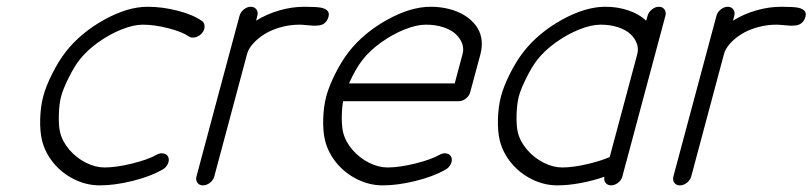

<svg xmlns="http://www.w3.org/2000/svg" viewBox="-20 -559 2450 579"><path d="M487.5 -85Q491.2 -75.7 486.1 -64.7Q481 -53.7 470.2 -47.6Q433.3 -26.6 379.6 -13.3Q325.9 0 280.8 0Q241 0 204.2 -18.1Q167.5 -36.1 141.7 -67.1Q116 -98.1 106.7 -135.7Q100.1 -162.8 101.2 -200.6Q102.3 -238.3 110.6 -269.3Q119.1 -300.5 138.1 -337.9Q157 -375.2 178.2 -402.6Q223.1 -460 293.9 -499.3Q364.7 -538.6 425 -538.6Q470 -538.6 516.6 -526.5Q563.2 -514.4 589.4 -495.4Q597.2 -489.7 596.9 -478.6Q596.7 -467.5 588.4 -458.3Q580.1 -449 568.4 -446.4Q556.6 -443.8 548.8 -449.5Q530.5 -462.6 488.4 -473.6Q446.3 -484.6 410.6 -484.6Q382.8 -484.6 346.7 -470.2Q310.5 -455.8 276 -431.2Q241.5 -406.5 219.5 -378.2Q204.3 -358.9 187.5 -325.3Q170.7 -291.7 164.6 -269.3Q158.4 -246.8 157.5 -213.3Q156.5 -179.7 161.1 -160.4Q168 -132.1 189.2 -107.4Q210.4 -82.8 239 -68.4Q267.6 -54 295.2 -54Q330.6 -54 378.4 -65.8Q426.3 -77.6 452.1 -92.3Q462.9 -98.4 473.4 -96.2Q483.9 -94 487.5 -85Z M756.1 -511.5 752.2 -496.6Q784.2 -516.6 822.3 -527.6Q860.4 -538.6 897.9 -538.6Q935.5 -538.6 949.2 -535.6Q979.2 -528.8 969.2 -504.2Q965.3 -494.4 958.5 -489Q951.7 -483.6 942.1 -482.4Q932.6 -481.2 924.2 -481.6Q915.8 -481.9 903.3 -483.3Q890.9 -484.6 883.5 -484.6Q854 -484.6 825.9 -476.7Q797.9 -468.8 777.5 -455.9Q757.1 -443.1 743.2 -427.5Q729.2 -411.9 725.1 -396.2L626.2 -26.9Q623.3 -15.9 613.2 -7.9Q603 0 592 0Q581.1 0 575.3 -7.9Q569.6 -15.9 572.5 -26.9Q594 -107.7 637.3 -269.2Q680.7 -430.7 702.4 -511.5Q705.3 -522.5 715.3 -530.5Q725.3 -538.6 736.3 -538.6Q747.3 -538.6 753.2 -530.5Q759 -522.5 756.1 -511.5Z M1032.5 -307.6H1351.3L1375 -396.2Q1379.2 -411.9 1373.7 -427.5Q1368.2 -443.1 1354.6 -455.9Q1341.1 -468.8 1317.4 -476.7Q1293.7 -484.6 1264.2 -484.6Q1236.3 -484.6 1200.2 -470.2Q1164.1 -455.8 1129.5 -431.2Q1095 -406.5 1073 -378.2Q1052.5 -351.8 1032.5 -307.6ZM1341.1 -85Q1344.7 -75.7 1339.6 -64.7Q1334.5 -53.7 1323.7 -47.6Q1286.9 -26.6 1233.2 -13.3Q1179.4 0 1134.3 0Q1094.5 0 1057.7 -18.1Q1021 -36.1 995.2 -67.1Q969.5 -98.1 960.2 -135.7Q953.6 -162.8 954.7 -200.6Q955.8 -238.3 964.1 -269.3Q972.7 -300.5 991.6 -337.9Q1010.5 -375.2 1031.7 -402.6Q1076.7 -460 1147.5 -499.3Q1218.3 -538.6 1278.6 -538.6Q1307.4 -538.6 1333.4 -532.1Q1359.4 -525.6 1379.8 -513.3Q1400.1 -501 1413.8 -483.5Q1427.5 -466.1 1431.5 -444.1Q1435.5 -422.1 1429 -396.2L1397.9 -280.8Q1395 -269.8 1384.9 -261.8Q1374.8 -253.9 1363.8 -253.9H1014.6Q1010.7 -230.7 1010.7 -203.9Q1010.7 -177 1014.6 -160.4Q1021.5 -132.1 1042.7 -107.4Q1064 -82.8 1092.5 -68.4Q1121.1 -54 1148.7 -54Q1184.1 -54 1231.9 -65.8Q1279.8 -77.6 1305.7 -92.3Q1316.4 -98.4 1326.9 -96.2Q1337.4 -94 1341.1 -85Z M1805.4 -538.6Q1843 -538.6 1875.2 -527.6Q1907.5 -516.6 1928.7 -496.6L1932.9 -511.5Q1935.8 -522.5 1945.9 -530.5Q1956.1 -538.6 1967 -538.6Q1978 -538.6 1983.8 -530.5Q1989.5 -522.5 1986.6 -511.5Q1966.8 -438 1927.7 -291.6Q1888.7 -145.3 1868.9 -71.8Q1868.7 -71.3 1868.4 -70.2Q1868.2 -69.1 1867.9 -68.6L1856.9 -26.9Q1854 -15.9 1843.9 -7.9Q1833.7 0 1822.8 0Q1812 0 1806.2 -7.7Q1800.3 -15.4 1802.7 -26.1Q1768.6 -13.9 1730.8 -7Q1693.1 0 1661.1 0Q1621.3 0 1584.6 -18.1Q1547.9 -36.1 1522.1 -67.1Q1496.3 -98.1 1487.1 -135.7Q1480.5 -162.8 1481.6 -200.6Q1482.7 -238.3 1491 -269.3Q1499.5 -300.5 1518.4 -337.9Q1537.4 -375.2 1558.6 -402.6Q1603.5 -460 1674.3 -499.3Q1745.1 -538.6 1805.4 -538.6ZM1675.5 -54Q1706.5 -54 1748 -63.4Q1789.6 -72.8 1818.6 -85.4L1901.9 -396.2Q1906 -411.9 1900.5 -427.5Q1895 -443.1 1881.5 -455.9Q1867.9 -468.8 1844.2 -476.7Q1820.6 -484.6 1791 -484.6Q1763.2 -484.6 1727.1 -470.2Q1690.9 -455.8 1656.4 -431.2Q1621.8 -406.5 1599.9 -378.2Q1584.7 -358.9 1567.9 -325.3Q1551 -291.7 1544.9 -269.3Q1538.8 -246.8 1537.8 -213.3Q1536.9 -179.7 1541.5 -160.4Q1548.3 -132.1 1569.6 -107.4Q1590.8 -82.8 1619.4 -68.4Q1647.9 -54 1675.5 -54Z M2194.3 -511.5 2190.4 -496.6Q2222.4 -516.6 2260.5 -527.6Q2298.6 -538.6 2336.2 -538.6Q2373.8 -538.6 2387.5 -535.6Q2417.5 -528.8 2407.5 -504.2Q2403.6 -494.4 2396.7 -489Q2389.9 -483.6 2380.4 -482.4Q2370.8 -481.2 2362.4 -481.6Q2354 -481.9 2341.6 -483.3Q2329.1 -484.6 2321.8 -484.6Q2292.2 -484.6 2264.2 -476.7Q2236.1 -468.8 2215.7 -455.9Q2195.3 -443.1 2181.4 -427.5Q2167.5 -411.9 2163.3 -396.2L2064.5 -26.9Q2061.5 -15.9 2051.4 -7.9Q2041.3 0 2030.3 0Q2019.3 0 2013.5 -7.9Q2007.8 -15.9 2010.7 -26.9Q2032.2 -107.7 2075.6 -269.2Q2118.9 -430.7 2140.6 -511.5Q2143.6 -522.5 2153.6 -530.5Q2163.6 -538.6 2174.6 -538.6Q2185.5 -538.6 2191.4 -530.5Q2197.3 -522.5 2194.3 -511.5Z"/></svg>

Font: Tecnico
Style: FinoInclinado
Weight: 400
Italic angle: -15°
Version: Version 1.3